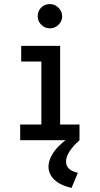

<svg xmlns="http://www.w3.org/2000/svg" viewBox="-20 -688 490 942"><path d="M79 0V-77H183V-386H84V-463H275V-77H370V0ZM225 -549Q200 -549 182.5 -566.5Q165 -584 165 -608Q165 -634 182 -651Q199 -668 225 -668Q249 -668 267 -650Q285 -632 285 -608Q285 -584 267 -566.5Q249 -549 225 -549ZM362 160 331 234Q275 221 246.5 193.5Q218 166 218 130Q218 92 248.5 51.5Q279 11 337 -24L370 0Q304 59 304 105Q304 147 362 160Z"/></svg>

Font: Inconsolata SemiCondensed SemiBold
Style: Regular
Weight: 600
Width: 4
Monospace: yes
Designer: Raph Levien, Cyreal, Brenton Simpson
Foundry: Raph Levien, Cyreal, Google
Version: Version 3.001; ttfautohint (v1.8.2.53-6de2)